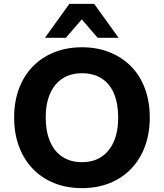

<svg xmlns="http://www.w3.org/2000/svg" viewBox="-20 -960 846 991"><path d="M403 11Q324 11 259.5 -15Q195 -41 149 -89Q103 -137 78 -204Q53 -271 53 -353Q53 -436 78 -502.5Q103 -569 149 -616.5Q195 -664 259.5 -690Q324 -716 403 -716Q482 -716 546.5 -690Q611 -664 657 -617Q703 -570 728 -503Q753 -436 753 -354Q753 -271 728 -204Q703 -137 657 -89Q611 -41 546.5 -15Q482 11 403 11ZM403 -123Q462 -123 503.5 -150.5Q545 -178 567.5 -229.5Q590 -281 590 -353Q590 -426 568 -477.5Q546 -529 504 -555.5Q462 -582 403 -582Q345 -582 303 -555Q261 -528 238.5 -477Q216 -426 216 -353Q216 -281 238.5 -229Q261 -177 303 -150Q345 -123 403 -123ZM212 -765 338 -940H466L592 -765H484L402 -860L320 -765Z"/></svg>

Font: Nunito Sans 11pt ExtraBold
Style: Regular
Weight: 800
Version: Version 3.101;gftools[0.9.27]